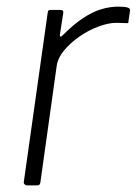

<svg xmlns="http://www.w3.org/2000/svg" viewBox="-20 -560 413 580"><path d="M62 0Q57 0 54 -3.5Q51 -7 52 -11L124 -521Q125 -527 126.5 -528.5Q128 -530 132 -530H162Q167 -530 169.5 -528Q172 -526 171 -520L161 -456Q160 -450 163 -449.5Q166 -449 170 -454Q202 -486 230.5 -505Q259 -524 285.5 -532Q312 -540 338 -540Q358 -540 366 -537Q374 -534 373 -529L368 -495Q368 -492 367.5 -491Q367 -490 365 -490Q359 -490 351 -490.5Q343 -491 331 -491Q308 -491 278 -480Q248 -469 220.5 -450Q193 -431 173.5 -407.5Q154 -384 151 -359L102 -9Q101 -4 99 -2Q97 0 92 0H62Z"/></svg>

Font: Libre Franklin Thin ExtraLight
Style: Italic
Weight: 250
Italic angle: -8°
Version: Version 3.000